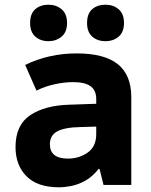

<svg xmlns="http://www.w3.org/2000/svg" viewBox="-20 -786 640 816"><path d="M231 10Q139 10 92.5 -37Q46 -84 46 -161Q46 -255 108.5 -296.5Q171 -338 274 -341L389 -345V-365Q389 -402 365 -419.5Q341 -437 290 -437Q256 -437 215 -428.5Q174 -420 135 -401L87 -510Q187 -559 306 -559Q424 -559 481 -513Q538 -467 538 -373V0H420L403 -68H399Q372 -34 341.5 -17.5Q311 -1 282.5 4.5Q254 10 231 10ZM269 -112Q316 -112 352.5 -137.5Q389 -163 389 -216V-248L323 -246Q256 -245 224 -228Q192 -211 192 -173Q192 -112 269 -112ZM428 -611Q394 -611 372 -630.5Q350 -650 350 -688Q350 -728 372 -747Q394 -766 428 -766Q462 -766 484.5 -746.5Q507 -727 507 -688Q507 -650 484.5 -630.5Q462 -611 428 -611ZM186 -611Q152 -611 130 -630.5Q108 -650 108 -688Q108 -728 130 -747Q152 -766 186 -766Q219 -766 242 -746.5Q265 -727 265 -688Q265 -650 242 -630.5Q219 -611 186 -611Z"/></svg>

Font: Noto Sans Mono ExtraBold
Style: Regular
Weight: 800
Designer: Monotype Design Team
Foundry: Monotype Imaging Inc.
Version: Version 2.014